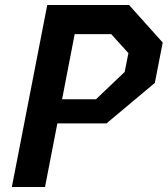

<svg xmlns="http://www.w3.org/2000/svg" viewBox="-20 -750 672 770"><path d="M27.5 0H160.5L210 -255H407L601 -417.5L632.5 -579.5L497.5 -730H169.5ZM229 -352 279.5 -613H426L495 -537L480 -461.5L365 -352Z"/></svg>

Font: Monaspace Krypton SemiBold
Style: Italic
Weight: 600
Italic angle: -11°
Designer: Riley Cran & the Lettermatic Team
Foundry: Lettermatic
Version: Version 1.101 (Monaspace Krypton)